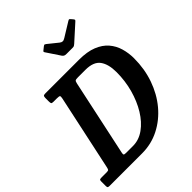

<svg xmlns="http://www.w3.org/2000/svg" viewBox="-306 -1145 1299 1299"><g transform="rotate(-45 343.0 -495.5)"><path d="M-40.5 -17.5V-61Q-40.5 -74 -35.8 -76.5Q-31 -79 -18 -79H30.5Q44.5 -79 48 -84.2Q51.5 -89.5 54 -100.5L170.5 -644Q174.5 -662.5 170.2 -666.8Q166 -671 143.5 -671H113.5Q98 -671 94.8 -675.5Q91.5 -680 91.5 -695V-726.5Q91.5 -741 95.5 -745.5Q99.5 -750 113.5 -750H435.5Q513 -750 565 -729.2Q617 -708.5 648 -672.5Q679 -636.5 692.5 -590.2Q706 -544 706 -493.5Q706 -392 674.8 -302.8Q643.5 -213.5 586.8 -145.5Q530 -77.5 454 -38.8Q378 0 289 0H-21.5Q-32 0 -36.2 -3Q-40.5 -6 -40.5 -17.5ZM216.5 -79H281Q338.5 -79 388.5 -115Q438.5 -151 476 -212.2Q513.5 -273.5 534.8 -350.8Q556 -428 556 -511Q556 -587.5 525.5 -629.2Q495 -671 417.5 -671H346Q326.5 -671 321 -666.8Q315.5 -662.5 312 -645.5L195.5 -101Q192.5 -87 196 -83Q199.5 -79 216.5 -79ZM373 -851 308 -948.5Q304 -954 304.2 -957.8Q304.5 -961.5 312 -966.5L332 -982.5Q340.5 -988.5 343.8 -987.8Q347 -987 353.5 -982L425 -924.5Q435.5 -916 445.5 -915.8Q455.5 -915.5 469.5 -924.5L571 -987Q579.5 -992 582.8 -990.5Q586 -989 591 -983L602.5 -969.5Q607.5 -963 607.5 -959.5Q607.5 -956 600 -949.5L488 -848.5Q481.5 -842.5 476.5 -840Q471.5 -837.5 460 -837.5H404.5Q390.5 -837.5 384.2 -841Q378 -844.5 373 -851Z"/></g></svg>

Font: Besley* Narrow Semi
Style: Italic
Weight: 600
Width: 4
Italic angle: -13°
Designer: Owen Earl
Foundry: indestructible type*
Version: Version 3.000; ttfautohint (v1.8.3)